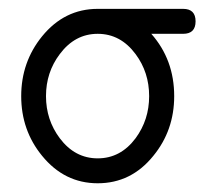

<svg xmlns="http://www.w3.org/2000/svg" viewBox="-20 -420 496 440"><path d="M428.2 -371.1Q428.2 -342.5 399.7 -342.5H326.7Q379.2 -283.2 379.2 -199.7Q379.2 -121.3 331.5 -63Q280.8 0 203.9 0Q127.7 0 76.4 -63Q28.6 -121.3 28.6 -199.7Q28.6 -277.8 76.4 -336.7Q127.7 -399.7 203.9 -399.7H399.7Q428.2 -399.7 428.2 -371.1ZM321.8 -199.7Q321.8 -254.2 290.8 -295.9Q256.3 -342.5 203.9 -342.5Q151.6 -342.5 116.9 -295.9Q85.4 -254.2 85.4 -199.7Q85.4 -145.5 116.9 -103.3Q151.6 -57.1 203.9 -57.1Q256.3 -57.1 290.8 -103.3Q321.8 -145.5 321.8 -199.7Z"/></svg>

Font: EnergyBar
Style: Regular
Weight: 400
Italic angle: -10°
Version: 1.0 2000-03-28